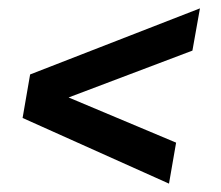

<svg xmlns="http://www.w3.org/2000/svg" viewBox="-20 -484 528 459"><path d="M384 -45 34 -202 52 -306 458 -464 440 -363 144 -251 401 -143Z"/></svg>

Font: Archivo ExtraCondensed SemiBold
Style: Italic
Weight: 600
Width: 2
Italic angle: -10°
Designer: Hector Gatti
Foundry: Omnibus-Type
Version: Version 2.001